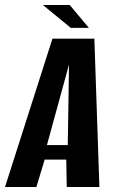

<svg xmlns="http://www.w3.org/2000/svg" viewBox="-51 -745 465 765"><path d="M-31 0 158 -591H325L345 0H215L213 -109H127L94 0ZM136 -167H219L224 -488ZM231 -634 120 -725H227L303 -634Z"/></svg>

Font: Alumni Sans
Style: Bold Italic
Weight: 700
Italic angle: -8°
Designer: Robert E. Leuschke
Foundry: Robert E. Leuschke
Version: Version 1.016